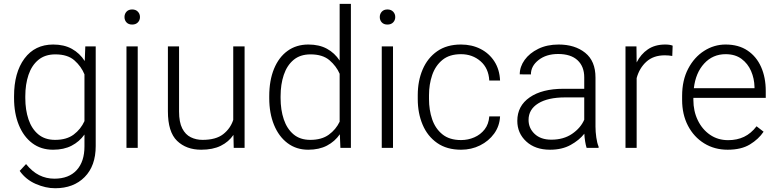

<svg xmlns="http://www.w3.org/2000/svg" viewBox="-20 -770 4046 1000"><path d="M53.2 -258.8V-269Q53.2 -392.1 107.4 -465.1Q161.6 -538.1 257.3 -538.1Q314 -538.1 354.7 -515.4Q395.5 -492.7 421.4 -452.1L424.3 -528.3H478.5V-9.3Q478.5 93.8 420.9 152.1Q363.3 210.4 267.1 210.4Q217.8 210.4 166.3 188Q114.7 165.5 82.5 120.1L115.7 84.5Q147.5 124 184.1 142.3Q220.7 160.6 263.2 160.6Q338.4 160.6 379.2 116.2Q419.9 71.8 419.9 -7.3V-69.3Q393.6 -32.2 353 -11.2Q312.5 9.8 256.3 9.8Q193.4 9.8 147.9 -24.4Q102.5 -58.6 77.9 -119.4Q53.2 -180.2 53.2 -258.8ZM111.8 -269V-258.8Q111.8 -197.8 128.4 -148.4Q145 -99.1 179.4 -70.3Q213.9 -41.5 267.1 -41.5Q327.1 -41.5 364 -69.3Q400.9 -97.2 419.9 -139.2V-382.8Q403.3 -423.8 367.9 -455.3Q332.5 -486.8 268.1 -486.8Q214.4 -486.8 179.7 -458Q145 -429.2 128.4 -379.9Q111.8 -330.6 111.8 -269Z M628.4 -681.2Q628.4 -697.8 638.9 -709.2Q649.4 -720.7 668.5 -720.7Q687 -720.7 698 -709.2Q709 -697.8 709 -681.2Q709 -664.6 698 -653.3Q687 -642.1 668.5 -642.1Q649.4 -642.1 638.9 -653.3Q628.4 -664.6 628.4 -681.2ZM697.3 -528.3V0H638.7V-528.3Z M1197.3 0 1195.8 -67.4Q1171.4 -31.2 1129.9 -10.7Q1088.4 9.8 1027.8 9.8Q950.2 9.8 902.3 -36.4Q854.5 -82.5 854.5 -190.4V-528.3H912.6V-189.5Q912.6 -133.3 929.2 -101.1Q945.8 -68.8 973.6 -55.2Q1001.5 -41.5 1034.7 -41.5Q1104.5 -41.5 1142.3 -71Q1180.2 -100.6 1194.8 -145.5V-528.3H1253.9V0Z M1382.3 -258.8V-269Q1382.3 -351.1 1407.2 -411.6Q1432.1 -472.2 1477.8 -505.1Q1523.4 -538.1 1586.4 -538.1Q1642.6 -538.1 1682.9 -516.1Q1723.1 -494.1 1749 -454.6V-750H1807.6V0H1752.9L1750 -70.8Q1724.1 -33.2 1683.1 -11.7Q1642.1 9.8 1585.4 9.8Q1523.4 9.8 1477.8 -24.4Q1432.1 -58.6 1407.2 -119.4Q1382.3 -180.2 1382.3 -258.8ZM1441.4 -269V-258.8Q1441.4 -197.8 1458 -148.4Q1474.6 -99.1 1508.8 -70.3Q1543 -41.5 1596.2 -41.5Q1655.3 -41.5 1692.4 -68.4Q1729.5 -95.2 1749 -136.2V-385.7Q1731.9 -425.3 1696.3 -456.1Q1660.6 -486.8 1597.2 -486.8Q1543.5 -486.8 1509 -458Q1474.6 -429.2 1458 -379.9Q1441.4 -330.6 1441.4 -269Z M1958 -681.2Q1958 -697.8 1968.5 -709.2Q1979 -720.7 1998 -720.7Q2016.6 -720.7 2027.6 -709.2Q2038.6 -697.8 2038.6 -681.2Q2038.6 -664.6 2027.6 -653.3Q2016.6 -642.1 1998 -642.1Q1979 -642.1 1968.5 -653.3Q1958 -664.6 1958 -681.2ZM2026.9 -528.3V0H1968.3V-528.3Z M2381.3 -40.5Q2418 -40.5 2450.4 -54.7Q2482.9 -68.8 2504.2 -96.2Q2525.4 -123.5 2528.3 -163.6H2584.5Q2582 -113.3 2553.7 -74.2Q2525.4 -35.2 2480.2 -12.7Q2435.1 9.8 2381.3 9.8Q2307.1 9.8 2256.8 -25.4Q2206.5 -60.5 2181.2 -120.4Q2155.8 -180.2 2155.8 -253.9V-274.4Q2155.8 -348.6 2181.4 -408.4Q2207 -468.3 2257.1 -503.2Q2307.1 -538.1 2380.9 -538.1Q2437.5 -538.1 2482.7 -515.1Q2527.8 -492.2 2554.9 -450.2Q2582 -408.2 2584.5 -350.6H2528.3Q2524.9 -414.6 2482.7 -451.2Q2440.4 -487.8 2380.9 -487.8Q2320.8 -487.8 2284.2 -457.8Q2247.6 -427.7 2231 -379.2Q2214.4 -330.6 2214.4 -274.4V-253.9Q2214.4 -197.8 2230.7 -149.2Q2247.1 -100.6 2283.9 -70.6Q2320.8 -40.5 2381.3 -40.5Z M3035.2 0Q3030.8 -13.7 3027.6 -33.4Q3024.4 -53.2 3023.4 -73.7Q2997.1 -40 2952.1 -15.1Q2907.2 9.8 2844.7 9.8Q2767.6 9.8 2720.9 -33.2Q2674.3 -76.2 2674.3 -140.6Q2674.3 -218.3 2738.8 -262.9Q2803.2 -307.6 2915 -307.6H3022.9V-367.2Q3022.9 -423.8 2988 -456.3Q2953.1 -488.8 2886.7 -488.8Q2825.2 -488.8 2785.2 -457.5Q2745.1 -426.3 2745.1 -382.3L2687 -382.8Q2687 -422.4 2712.4 -457.8Q2737.8 -493.2 2783.4 -515.6Q2829.1 -538.1 2889.6 -538.1Q2974.1 -538.1 3027.8 -495.1Q3081.5 -452.1 3081.5 -366.2V-110.8Q3081.5 -83.5 3085.7 -54.2Q3089.8 -24.9 3097.7 -6.3V0ZM2851.6 -42.5Q2915 -42.5 2959.5 -72.8Q3003.9 -103 3022.9 -146.5V-262.7H2923.3Q2833.5 -262.7 2783.2 -231.4Q2732.9 -200.2 2732.9 -145.5Q2732.9 -102.5 2764.6 -72.5Q2796.4 -42.5 2851.6 -42.5Z M3483.4 -532.2 3481.4 -478.5Q3472.2 -480 3462.9 -481Q3453.6 -481.9 3442.4 -481.9Q3383.3 -481.9 3346.7 -448.7Q3310.1 -415.5 3295.9 -363.3V0H3237.8V-528.3H3294.9L3295.9 -444.8Q3317.4 -487.8 3354.2 -512.9Q3391.1 -538.1 3444.8 -538.1Q3468.8 -538.1 3483.4 -532.2Z M3770 9.8Q3701.2 9.8 3647.5 -23.4Q3593.8 -56.6 3563.2 -115.2Q3532.7 -173.8 3532.7 -249.5V-270.5Q3532.7 -352.1 3564.2 -412.1Q3595.7 -472.2 3647.5 -505.1Q3699.2 -538.1 3759.3 -538.1Q3826.7 -538.1 3873.3 -506.8Q3919.9 -475.6 3944.1 -421.1Q3968.3 -366.7 3968.3 -295.9V-260.3H3591.3V-249.5Q3591.3 -191.4 3614.3 -143.8Q3637.2 -96.2 3678 -68.1Q3718.8 -40 3772.5 -40Q3818.8 -40 3855.2 -57.4Q3891.6 -74.7 3920.4 -112.3L3957 -84Q3931.2 -45.4 3886 -17.8Q3840.8 9.8 3770 9.8ZM3759.3 -487.8Q3692.4 -487.8 3647.7 -439.2Q3603 -390.6 3593.8 -310.5H3909.7V-316.9Q3908.7 -361.3 3891.8 -400.1Q3875 -439 3842 -463.4Q3809.1 -487.8 3759.3 -487.8Z"/></svg>

Font: Vazirmatn RD ExtraLight
Style: Regular
Weight: 200
Designer: Saber Rastikerdar
Foundry: Saber Rastikerdar
Version: Version 32.102